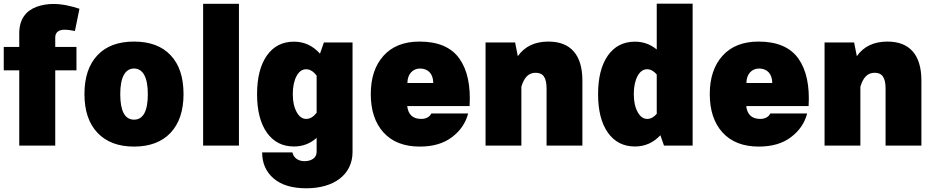

<svg xmlns="http://www.w3.org/2000/svg" viewBox="-28 -784 5040 1034"><path d="M75.7 -405.3V0H269.5V-405.3H383.8V-531.2H269.5V-582C269.5 -610.8 289.6 -624 319.3 -624C335 -624 359.4 -620.6 375.5 -617.2L399.9 -736.8C357.4 -751 308.1 -762.7 259.8 -762.7C227.1 -762.7 196.3 -757.3 168.5 -747.1C112.3 -726.1 75.7 -681.2 75.7 -605V-531.2H-7.8V-405.3Z M693.8 -560.1C608.4 -560.1 543 -535.6 496.6 -486.3C450.2 -437 426.8 -367.7 426.8 -277.3C426.8 -187.5 450.2 -118.2 497.1 -68.8C543.5 -19.5 609.4 5.4 693.8 5.4C778.3 5.4 844.2 -19.5 890.6 -68.8C937 -118.2 960.4 -187.5 960.4 -277.3C960.4 -367.7 937.5 -437 891.1 -486.3C844.7 -535.6 779.3 -560.1 693.8 -560.1ZM693.8 -415C742.2 -415 768.1 -366.7 768.1 -277.3C768.1 -185.5 743.2 -139.6 693.8 -139.6C644.5 -139.6 619.6 -185.5 619.6 -277.3C619.6 -366.7 645.5 -415 693.8 -415Z M1258.8 -763.7H1065.9V0H1258.8Z M1356.4 -276.9C1356.4 -188.5 1374 -119.6 1409.2 -69.8C1444.3 -20 1493.2 4.9 1555.2 4.9C1602.1 4.9 1642.6 -10.7 1677.2 -41.5V34.2C1677.2 67.4 1647 84 1611.8 84C1576.2 84 1552.2 64 1546.9 36.6H1383.8C1383.8 94.7 1404.3 141.6 1445.8 177.2C1486.8 212.4 1545.4 230 1622.1 230C1770 230 1870.6 156.7 1870.6 34.2V-555.2H1716.3L1695.3 -495.1C1656.7 -538.1 1609.9 -559.6 1555.2 -559.6C1493.2 -559.6 1444.3 -534.7 1409.2 -484.9C1374 -434.6 1356.4 -365.2 1356.4 -276.9ZM1548.8 -277.3C1548.8 -316.9 1555.7 -349.1 1568.8 -374C1582 -398.9 1599.6 -411.1 1620.6 -411.1C1641.1 -411.1 1660.2 -399.4 1677.2 -376.5V-176.8C1660.2 -154.8 1641.6 -143.6 1621.1 -143.6C1600.1 -143.6 1582.5 -156.2 1569.3 -181.2C1555.7 -206.1 1548.8 -237.8 1548.8 -277.3Z M2501 -212.9C2507.3 -322.3 2489.3 -407.7 2445.8 -468.8C2402.3 -529.8 2330.6 -560.1 2231.4 -560.1C2147.9 -560.1 2083.5 -534.7 2037.6 -483.9C1991.7 -433.1 1968.8 -364.3 1968.8 -277.3C1968.8 -189.9 1991.7 -120.6 2037.6 -70.3C2083.5 -20 2148.4 5.4 2232.9 5.4C2304.2 5.4 2362.3 -11.7 2406.7 -45.9C2451.2 -79.6 2480 -122.1 2493.2 -172.9H2294.9C2284.7 -152.8 2265.1 -143.6 2240.2 -143.6C2195.8 -143.6 2170.4 -166.5 2165 -212.9ZM2166 -336.9C2166 -383.8 2194.3 -415 2233.9 -415C2278.3 -415 2305.2 -385.7 2305.2 -336.9Z M2779.8 -317.4C2794.9 -366.7 2817.9 -392.1 2856.9 -392.1C2897.5 -392.1 2915.5 -366.2 2915.5 -306.2V0H3108.4V-350.6C3108.4 -487.8 3045.4 -560.1 2925.8 -560.1C2852.1 -560.1 2797.4 -533.7 2760.7 -481.4L2746.1 -555.2H2586.9V0H2779.8Z M3192.9 -276.9C3192.9 -188.5 3210.4 -119.6 3245.6 -69.8C3280.8 -20 3329.6 4.9 3391.6 4.9C3444.8 4.9 3490.7 -15.1 3528.3 -55.7L3547.9 0H3702.1V-764.2H3508.8V-517.6C3475.1 -545.4 3436 -559.6 3391.6 -559.6C3329.6 -559.6 3280.8 -534.7 3245.6 -484.9C3210.4 -434.6 3192.9 -365.2 3192.9 -276.9ZM3385.3 -277.3C3385.3 -316.9 3392.1 -349.1 3405.3 -374C3418.5 -398.9 3436 -411.1 3457 -411.1C3475.1 -411.1 3492.7 -401.9 3508.8 -382.8V-170.9C3493.2 -152.8 3476.1 -143.6 3457.5 -143.6C3436.5 -143.6 3418.9 -156.2 3405.8 -181.2C3392.1 -206.1 3385.3 -237.8 3385.3 -277.3Z M4326.7 -212.9C4333 -322.3 4314.9 -407.7 4271.5 -468.8C4228 -529.8 4156.2 -560.1 4057.1 -560.1C3973.6 -560.1 3909.2 -534.7 3863.3 -483.9C3817.4 -433.1 3794.4 -364.3 3794.4 -277.3C3794.4 -189.9 3817.4 -120.6 3863.3 -70.3C3909.2 -20 3974.1 5.4 4058.6 5.4C4129.9 5.4 4188 -11.7 4232.4 -45.9C4276.9 -79.6 4305.7 -122.1 4318.8 -172.9H4120.6C4110.4 -152.8 4090.8 -143.6 4065.9 -143.6C4021.5 -143.6 3996.1 -166.5 3990.7 -212.9ZM3991.7 -336.9C3991.7 -383.8 4020 -415 4059.6 -415C4104 -415 4130.9 -385.7 4130.9 -336.9Z M4605.5 -317.4C4620.6 -366.7 4643.6 -392.1 4682.6 -392.1C4723.1 -392.1 4741.2 -366.2 4741.2 -306.2V0H4934.1V-350.6C4934.1 -487.8 4871.1 -560.1 4751.5 -560.1C4677.7 -560.1 4623 -533.7 4586.4 -481.4L4571.8 -555.2H4412.6V0H4605.5Z"/></svg>

Font: Estedad Black
Style: Regular
Weight: 900
Designer: Amin Abedi
Version: Version 7.3